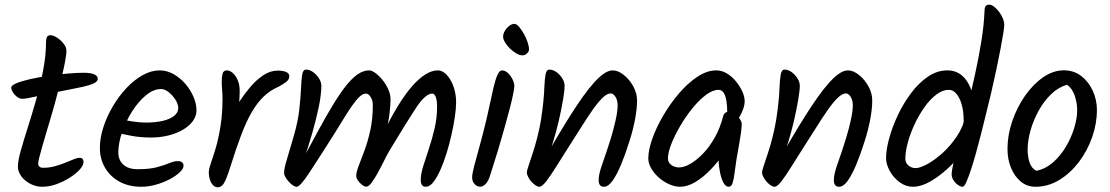

<svg xmlns="http://www.w3.org/2000/svg" viewBox="-20 -811 4729 818"><path d="M262.9 -594.7Q262.9 -577.2 256.2 -542.9Q249.5 -508.6 238.3 -463.7Q227 -418.9 213 -368.1Q199 -317.4 183.7 -267.6Q168.9 -218.4 159.9 -186.7Q150.9 -155 146.8 -138.1Q142.8 -121.2 142.8 -114.5Q142.8 -96.2 164.5 -96.2Q189.3 -96.2 212.9 -102.5Q236.5 -108.9 257.3 -117.4Q278 -125.9 293.6 -132.2Q309.2 -138.6 317.9 -138.6Q328.7 -138.6 332.3 -133.8Q335.8 -129.1 335.8 -120.3Q335.8 -106.5 319.9 -88.9Q304 -71.3 277.6 -54.3Q251.2 -37.4 220.5 -26.3Q189.9 -15.3 159.3 -15.3Q139.8 -15.3 121.7 -22.3Q103.7 -29.3 88.7 -41.3Q73.8 -53.2 65 -68.9Q56.2 -84.7 56.2 -101.1Q56.2 -125.7 68.4 -168.9Q80.6 -212 98.4 -268Q116.3 -324 134 -386.2Q151.6 -448.4 163.8 -511.2Q176 -573.9 176 -631.1Q176 -645.7 180.2 -653.4Q184.4 -661.1 196.2 -661.1Q203.3 -661.1 214.3 -655.7Q225.3 -650.3 236.5 -640.5Q247.7 -630.7 255.3 -619.1Q262.9 -607.5 262.9 -594.7ZM336.6 -501Q366.2 -501 381.4 -494.3Q396.6 -487.5 396.6 -475.4Q396.6 -464.3 380.4 -456.2Q364.1 -448.1 326.4 -439.8Q288.7 -431.6 225.2 -419.3Q166.2 -408 129 -399Q91.9 -390.1 74.2 -390.1Q64.4 -390.1 53.5 -397.9Q42.5 -405.7 35.3 -417.2Q28 -428.7 28 -438.2Q28 -447.2 50.2 -456.4Q72.3 -465.6 108.2 -473.8Q144 -482 185.8 -488Q227.7 -494 267.3 -497.5Q307 -501 336.6 -501Z M660.2 -511.1Q691.7 -511.1 719.8 -495Q747.9 -479 769.8 -453.6Q791.7 -428.1 804.4 -398.4Q817.1 -368.7 817.1 -341Q817.1 -316 801.2 -294.6Q785.3 -273.3 758.4 -257.7Q731.4 -242.2 696.5 -233.6Q661.6 -225.1 623.6 -225.1Q580.2 -225.1 542 -231.9Q503.7 -238.7 471 -248.3L482 -306.9Q509 -298.7 542.3 -293.8Q575.6 -288.8 601.1 -288.8Q642.6 -288.8 673.5 -296.1Q704.3 -303.3 721.9 -317.4Q739.4 -331.5 739.4 -350.5Q739.4 -367.3 727.8 -385.7Q716.2 -404.2 699.3 -417.9Q682.4 -431.7 666.2 -431.7Q634.4 -431.7 602.2 -405.4Q570 -379.1 543.4 -337.2Q516.8 -295.4 500.5 -248.7Q484.2 -202 484.2 -161.9Q484.2 -128.4 505.6 -109.3Q526.9 -90.1 567.5 -90.1Q616.8 -90.1 648.9 -98.7Q681 -107.3 701.4 -116Q721.9 -124.6 735.9 -124.6Q749.8 -124.6 755.9 -119.4Q761.9 -114.1 761.9 -104.7Q761.9 -92.2 745.4 -76.6Q728.9 -61 702.2 -47Q675.4 -33 643.8 -24.1Q612.2 -15.3 582 -15.3Q529.6 -15.3 490 -36.5Q450.4 -57.8 428 -95.6Q405.5 -133.3 405.5 -180.3Q405.5 -223.3 420.4 -269Q435.2 -314.7 460.6 -357.9Q486 -401 518.8 -435.9Q551.5 -470.7 587.9 -490.9Q624.2 -511.1 660.2 -511.1Z M1001.2 -422.7Q1001.2 -396.4 997.5 -358.1Q993.8 -319.9 978.6 -257.7L966 -324.4Q980.1 -348 1000.9 -379.5Q1021.6 -411 1046.7 -440.8Q1071.9 -470.5 1101.7 -490.4Q1131.6 -510.2 1163.6 -510.2Q1185.2 -510.2 1198.9 -504.4Q1212.5 -498.5 1212.5 -486.3Q1212.5 -472.6 1200.3 -462.8Q1188 -453 1166.5 -441.4Q1130.5 -426.1 1102.7 -399.1Q1075 -372.1 1052.2 -332.7Q1029.4 -293.3 1008.3 -237.7Q982.6 -169 967.2 -118.2Q951.8 -67.3 939.3 -40.2Q926.8 -13 908 -13Q896.1 -13 887.2 -22.6Q878.3 -32.3 873.9 -46.8Q869.5 -61.3 869.5 -75.1Q869.5 -89.6 877.2 -112.1Q884.9 -134.6 895.1 -166.6Q905.3 -198.5 913.2 -238.3Q920.2 -271.8 924.1 -309.4Q928.1 -347.1 928.1 -388.9Q928.1 -409 926.4 -428.4Q924.7 -447.7 924.7 -463.5Q924.7 -483.6 928.4 -497.4Q932.2 -511.1 946.7 -511.1Q958.4 -511.1 970.9 -500.7Q983.4 -490.3 992.3 -470.6Q1001.2 -450.9 1001.2 -422.7Z M1349.1 -445.7Q1349.1 -409.3 1338.4 -356.9Q1327.7 -304.5 1310.6 -245Q1293.5 -185.6 1273.3 -126.1L1260.6 -115.2Q1301.4 -190.7 1335.1 -253Q1368.8 -315.2 1398 -363.3Q1427.2 -411.3 1453 -444.2Q1478.9 -477 1503.5 -494.1Q1528.1 -511.1 1552.7 -511.1Q1564 -511.1 1579.2 -500Q1594.4 -489 1609.5 -470.6Q1624.5 -452.2 1634.2 -430.5Q1643.9 -408.8 1643.9 -387.5Q1643.9 -363.3 1639.5 -327.2Q1635.1 -291.1 1625.3 -253.3L1614.3 -246.8Q1646.1 -312.1 1676.6 -361.7Q1707.1 -411.2 1736.4 -444.3Q1765.6 -477.4 1792.8 -494.2Q1820 -511.1 1845.8 -511.1Q1860.7 -511.1 1874.8 -499.8Q1888.8 -488.5 1899.7 -469.5Q1910.5 -450.6 1916.9 -426.3Q1923.2 -402 1923.2 -375.2Q1923.2 -350 1918 -314.2Q1912.9 -278.4 1903.7 -237.6Q1894.6 -196.7 1882.4 -157.4Q1870.2 -118.2 1855.7 -85.9Q1841.1 -53.7 1825.7 -34.5Q1810.3 -15.3 1794.4 -15.3Q1783.6 -15.3 1778.1 -22.2Q1772.5 -29.1 1772.5 -44.7Q1772.5 -69.2 1783.1 -103.1Q1793.7 -137 1807.3 -177.7Q1820.9 -218.3 1831.5 -263.5Q1842.1 -308.7 1842.1 -355.9Q1842.1 -384.8 1836.3 -398.5Q1830.6 -412.3 1821.7 -412.3Q1792.1 -412.3 1751.2 -349.6Q1710.2 -287 1639.1 -168.9Q1628.4 -150.8 1615.8 -125Q1603.2 -99.3 1589.3 -74.1Q1575.4 -49 1562.9 -32.3Q1550.5 -15.6 1540.4 -15.6Q1532.6 -15.6 1522.6 -23.4Q1512.5 -31.2 1505.1 -41.9Q1497.6 -52.5 1497.6 -61.7Q1497.6 -77 1508.1 -104.4Q1518.7 -131.8 1533 -170.1Q1547.3 -208.3 1557.8 -256.6Q1568.3 -304.9 1568.3 -362.2Q1568.3 -385.1 1558.5 -398.7Q1548.8 -412.3 1539.2 -412.3Q1520.3 -412.3 1496.8 -382.8Q1473.2 -353.3 1440.9 -300.1Q1408.6 -246.9 1362.9 -175.8Q1345.4 -149 1327.4 -120.6Q1309.5 -92.2 1293.4 -68.4Q1277.4 -44.6 1264.4 -29.9Q1251.5 -15.3 1244 -15.3Q1236.5 -15.3 1227.2 -21.7Q1217.9 -28.1 1209.5 -37.8Q1201 -47.4 1195.6 -57.2Q1190.2 -67 1190.2 -73.7Q1190.2 -93.1 1202.9 -134.1Q1215.6 -175.1 1231.8 -232.3Q1249.1 -291.5 1254.9 -342.6Q1260.8 -393.7 1262.3 -432.4Q1263.8 -471.1 1267.4 -492.8Q1270.9 -514.5 1283.7 -514.5Q1299 -514.5 1313.9 -503.9Q1328.8 -493.3 1338.9 -477.2Q1349.1 -461 1349.1 -445.7Z M2118.3 -511.1Q2131.6 -511.1 2143.6 -500.2Q2155.6 -489.3 2163.4 -473.5Q2171.2 -457.7 2171.2 -444.2Q2171.2 -435.5 2166.6 -412.1Q2162.1 -388.6 2152.9 -353Q2143.6 -317.4 2131.1 -272.4Q2118.6 -227.4 2103 -175.1Q2087.3 -122.8 2068.8 -65.7Q2059.9 -37.1 2048.3 -26.4Q2036.8 -15.6 2026.3 -15.6Q2012.1 -15.6 2001.8 -27.1Q1991.5 -38.5 1991.5 -54.7Q1991.5 -70.4 2000.1 -103.4Q2008.7 -136.3 2021 -180.2Q2033.3 -224.2 2045 -271.7Q2056.6 -318.1 2065.5 -361.1Q2074.5 -404 2082.5 -437.8Q2090.5 -471.5 2099.2 -491.3Q2107.9 -511.1 2118.3 -511.1ZM2233.8 -601.2Q2233.8 -590.7 2224.7 -582.9Q2215.5 -575.1 2205.7 -575.1Q2193.9 -575.1 2179.5 -583.5Q2165.1 -591.9 2152.5 -604.3Q2139.9 -616.7 2131.6 -630.5Q2123.4 -644.3 2123.4 -654.7Q2123.4 -666.7 2130.8 -679.4Q2138.3 -692 2149.4 -700.7Q2160.5 -709.3 2171.3 -709.3Q2180.7 -709.3 2191.1 -697.2Q2201.6 -685.1 2211.5 -667.6Q2221.4 -650.1 2227.6 -631.8Q2233.8 -613.6 2233.8 -601.2Z M2385.5 -445.7Q2385.5 -426.5 2378.9 -386.7Q2372.2 -346.8 2361.1 -298.4Q2350 -250 2335.3 -202.7Q2320.6 -155.3 2304.5 -121.2L2290.8 -119.6Q2323.3 -176.1 2353.4 -226.7Q2383.5 -277.3 2411 -320.9Q2438.6 -364.6 2463.6 -399.6Q2488.7 -434.6 2511.3 -459.6Q2533.9 -484.7 2553.6 -497.9Q2573.4 -511.1 2590.4 -511.1Q2613.4 -511.1 2637.6 -491.8Q2661.7 -472.6 2677.9 -443.3Q2694.1 -414 2694.1 -382.7Q2694.1 -347.9 2685.5 -302Q2676.8 -256.2 2661.1 -207.5Q2644.9 -155.3 2626.7 -111.4Q2608.5 -67.5 2590.1 -41.4Q2571.6 -15.3 2552.8 -15.3Q2542 -15.3 2536.3 -22.2Q2530.5 -29.1 2530.5 -44.7Q2530.5 -69.4 2547.2 -115.7Q2563.9 -162 2582.4 -221.6Q2594.7 -262 2603 -299.8Q2611.3 -337.6 2611.3 -361.5Q2611.3 -384.7 2601.9 -398.8Q2592.4 -413 2582.4 -413Q2566.1 -413 2546.7 -393.9Q2527.2 -374.9 2503.9 -341.5Q2480.6 -308.2 2453.8 -265.3Q2426.9 -222.5 2396.9 -175.8Q2373.4 -139.4 2350.3 -102.1Q2327.2 -64.9 2308.4 -40.1Q2289.6 -15.3 2277.6 -15.3Q2270.5 -15.3 2261.2 -21.7Q2251.9 -28.1 2243.6 -37.5Q2235.3 -46.8 2229.9 -57.6Q2224.5 -68.3 2224.5 -76.6Q2224.5 -83 2232 -105.3Q2239.4 -127.6 2250 -159.7Q2260.6 -191.7 2269.3 -226.8Q2279.3 -265.1 2285.5 -304.7Q2291.6 -344.3 2295.1 -380.2Q2298.6 -416.2 2299.3 -442Q2300.7 -475.2 2304.5 -494.8Q2308.3 -514.5 2320.4 -514.5Q2335.7 -514.5 2350.6 -503.9Q2365.5 -493.3 2375.5 -477.2Q2385.5 -461 2385.5 -445.7Z M3152.6 -380.4Q3152.6 -365.3 3146.7 -348Q3140.7 -330.6 3132.1 -315.6Q3123.5 -300.5 3114.4 -290.9Q3105.2 -281.2 3099.5 -281.2Q3087.4 -281.2 3082.8 -294.5Q3078.2 -307.8 3078.2 -335.5Q3078.2 -360.3 3074.8 -381.5Q3071.3 -402.7 3063.3 -415.5Q3055.2 -428.3 3041.3 -428.3Q3016.6 -428.3 2987.5 -406.5Q2958.3 -384.7 2930.1 -349.8Q2901.8 -314.9 2878.2 -274.7Q2854.6 -234.5 2840.1 -197.8Q2825.7 -161.1 2825.7 -136Q2825.7 -118.3 2840.2 -108Q2854.7 -97.7 2872.5 -97.7Q2894.7 -97.7 2921.9 -113.4Q2949 -129.2 2976.6 -158.1Q3004.2 -186.9 3026.4 -227.2Q3048.6 -267.4 3060.9 -315.7Q3062.9 -324.7 3069.6 -330Q3076.2 -335.2 3087.3 -335.2Q3093.3 -335.2 3101.9 -330.3Q3110.6 -325.4 3119.6 -317.5Q3128.6 -309.5 3134.3 -300.4Q3139.9 -291.3 3139.9 -283.3Q3139.9 -268.3 3137.2 -248.2Q3134.5 -228.2 3129.8 -200.6Q3125 -173 3118 -134Q3113 -103 3109.8 -76Q3106.6 -49 3101.5 -32.1Q3096.4 -15.3 3084.7 -15.3Q3071 -15.3 3061.1 -34.6Q3051.2 -54 3045.9 -86Q3040.5 -118.1 3040.5 -158.1Q3040.5 -180.5 3045 -202.6Q3049.4 -224.7 3059.7 -245L3100.5 -224.9Q3086.7 -191.8 3061.8 -155.2Q3036.9 -118.5 3005.9 -86.7Q2974.9 -54.8 2941.7 -35Q2908.6 -15.3 2877.2 -15.3Q2854.9 -15.3 2831 -26Q2807.2 -36.7 2787 -54.4Q2766.7 -72.2 2754.4 -93.6Q2742 -115 2742 -136Q2742 -171.8 2759.1 -220.1Q2776.3 -268.4 2806 -319.1Q2835.6 -369.8 2873 -413.4Q2910.4 -457 2951.2 -484Q2991.9 -511.1 3031.8 -511.1Q3055.7 -511.1 3077.5 -497.8Q3099.2 -484.4 3116.1 -463.6Q3132.9 -442.7 3142.8 -420.7Q3152.6 -398.6 3152.6 -380.4Z M3387.5 -445.7Q3387.5 -426.5 3380.9 -386.7Q3374.2 -346.8 3363.1 -298.4Q3352 -250 3337.3 -202.7Q3322.6 -155.3 3306.5 -121.2L3292.8 -119.6Q3325.3 -176.1 3355.4 -226.7Q3385.5 -277.3 3413 -320.9Q3440.6 -364.6 3465.6 -399.6Q3490.7 -434.6 3513.3 -459.6Q3535.9 -484.7 3555.6 -497.9Q3575.4 -511.1 3592.4 -511.1Q3615.4 -511.1 3639.6 -491.8Q3663.7 -472.6 3679.9 -443.3Q3696.1 -414 3696.1 -382.7Q3696.1 -347.9 3687.5 -302Q3678.8 -256.2 3663.1 -207.5Q3646.9 -155.3 3628.7 -111.4Q3610.5 -67.5 3592.1 -41.4Q3573.6 -15.3 3554.8 -15.3Q3544 -15.3 3538.3 -22.2Q3532.5 -29.1 3532.5 -44.7Q3532.5 -69.4 3549.2 -115.7Q3565.9 -162 3584.4 -221.6Q3596.7 -262 3605 -299.8Q3613.3 -337.6 3613.3 -361.5Q3613.3 -384.7 3603.9 -398.8Q3594.4 -413 3584.4 -413Q3568.1 -413 3548.7 -393.9Q3529.2 -374.9 3505.9 -341.5Q3482.6 -308.2 3455.8 -265.3Q3428.9 -222.5 3398.9 -175.8Q3375.4 -139.4 3352.3 -102.1Q3329.2 -64.9 3310.4 -40.1Q3291.6 -15.3 3279.6 -15.3Q3272.5 -15.3 3263.2 -21.7Q3253.9 -28.1 3245.6 -37.5Q3237.3 -46.8 3231.9 -57.6Q3226.5 -68.3 3226.5 -76.6Q3226.5 -83 3234 -105.3Q3241.4 -127.6 3252 -159.7Q3262.6 -191.7 3271.3 -226.8Q3281.3 -265.1 3287.5 -304.7Q3293.6 -344.3 3297.1 -380.2Q3300.6 -416.2 3301.3 -442Q3302.7 -475.2 3306.5 -494.8Q3310.3 -514.5 3322.4 -514.5Q3337.7 -514.5 3352.6 -503.9Q3367.5 -493.3 3377.5 -477.2Q3387.5 -461 3387.5 -445.7Z M4174.3 -761.1Q4174.3 -776.4 4178.5 -783.7Q4182.8 -791.1 4195.5 -791.1Q4203.3 -791.1 4213.9 -783.5Q4224.5 -775.9 4234.9 -762.7Q4245.2 -749.6 4251.9 -734.1Q4258.5 -718.6 4258.5 -703.8Q4258.5 -694.9 4254.4 -669.3Q4250.4 -643.8 4243 -604.8Q4235.6 -565.9 4225.5 -517.7Q4215.3 -469.5 4202.9 -415.9Q4190.4 -362.2 4176.3 -306.9Q4167.3 -270.5 4157.1 -230.4Q4146.9 -190.2 4136.2 -152Q4125.4 -113.8 4115 -83Q4104.6 -52.1 4096.2 -33.7Q4087.8 -15.3 4081.4 -15.3Q4072.9 -15.3 4061.8 -22.8Q4050.7 -30.4 4042.5 -42.7Q4034.4 -55 4034.4 -67.8Q4034.4 -83.8 4043.8 -125.1Q4053.1 -166.4 4068.5 -225.1Q4083.8 -283.7 4101 -352.7Q4118.2 -421.7 4134 -493.9Q4149.8 -566 4160.9 -635Q4172.1 -703.9 4174.3 -761.1ZM3869.9 -15.3Q3839.3 -15.3 3813.2 -34.3Q3787.2 -53.4 3771.1 -82.1Q3755 -110.9 3755 -137.9Q3755 -172.5 3768 -220.6Q3781 -268.8 3804.6 -319.2Q3828.2 -369.5 3860.8 -413.3Q3893.4 -457 3932.7 -484Q3972 -511.1 4016 -511.1Q4055 -511.1 4081.3 -486.6Q4107.6 -462.1 4120.3 -421.1Q4133.1 -380.2 4133.1 -330.7Q4133.1 -314.1 4130.4 -297.5Q4127.7 -281 4122.2 -270.3Q4116.8 -259.7 4108.1 -259.7Q4097.3 -259.7 4091.4 -270.4Q4085.5 -281 4085.5 -299.7Q4085.5 -336.2 4077.3 -365.3Q4069.1 -394.4 4054.8 -411.3Q4040.6 -428.3 4022.8 -428.3Q3995.5 -428.3 3968.5 -407.6Q3941.4 -387 3918 -353.5Q3894.5 -320 3876.2 -280.8Q3857.8 -241.6 3847.5 -203.1Q3837.1 -164.7 3837.1 -135.1Q3837.1 -116.7 3850.5 -105.7Q3863.8 -94.8 3881 -94.8Q3899.1 -94.8 3929.6 -111.2Q3960.2 -127.5 3994.1 -157.7Q4028 -187.9 4055.7 -228.8Q4083.3 -269.6 4094.3 -317.6Q4098.3 -333.6 4117.8 -333.6Q4124.2 -333.6 4132.3 -328.2Q4140.5 -322.7 4147 -313.4Q4153.5 -304.1 4153.5 -292.5Q4153.5 -272.3 4134.9 -237.8Q4116.3 -203.4 4085.5 -165.3Q4054.7 -127.2 4017.5 -92.9Q3980.2 -58.6 3941.8 -36.9Q3903.3 -15.3 3869.9 -15.3Z M4653.3 -342.6Q4653.3 -284.2 4633 -226.3Q4612.6 -168.4 4576.3 -120.5Q4539.9 -72.7 4492.5 -44Q4445.1 -15.3 4391 -15.3Q4356.3 -15.3 4329.7 -36.8Q4303.1 -58.3 4287.7 -95Q4272.3 -131.7 4272.3 -176.7Q4272.3 -235.5 4292.5 -294.6Q4312.7 -353.7 4347 -402.9Q4381.4 -452.1 4424.3 -481.8Q4467.3 -511.4 4512.4 -511.4Q4555 -511.4 4586.5 -487.2Q4618 -463 4635.7 -424.3Q4653.3 -385.6 4653.3 -342.6ZM4525.8 -449.7Q4489.5 -439.9 4458.9 -410.4Q4428.2 -381 4405.7 -340.4Q4383.1 -299.9 4370.6 -255.9Q4358.1 -211.9 4358.1 -172.9Q4358.1 -144.7 4366 -119.6Q4373.8 -94.4 4395.5 -83.4Q4434.3 -91.2 4466.1 -119Q4497.9 -146.8 4520.9 -185.5Q4544 -224.2 4556.6 -265.7Q4569.2 -307.2 4569.2 -341.3Q4569.2 -372.7 4558.4 -404.2Q4547.6 -435.6 4525.8 -449.7Z"/></svg>

Font: Kalam Variable Light
Style: Regular
Weight: 300
Designer: Lipi Raval, Jonny Pinhorn
Foundry: Indian Type Foundry
Version: Version 3.000